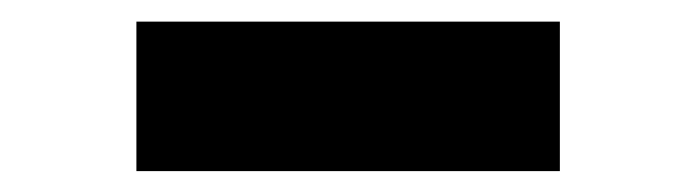

<svg xmlns="http://www.w3.org/2000/svg" viewBox="-20 -381 659 182"><path d="M109.3 -218.8V-360.5H510.7V-218.8Z"/></svg>

Font: Lexend Tera
Style: Regular
Weight: 400
Designer: Bonnie Shaver-Troup, Thomas Jockin
Foundry: Lexend
Version: Version 1.007